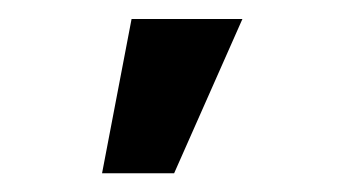

<svg xmlns="http://www.w3.org/2000/svg" viewBox="-20 -776 357 203"><path d="M119.1 -755.9H236.3L164.1 -592.8H87.9Z"/></svg>

Font: Pretendard SemiBold
Style: Regular
Weight: 600
Designer: Base glyphs from Inter by Rasmus Andersson; Hangeul glyphs from Noto Sans CJK(Source Han Sans) by Jang Soo-young and Kan
Foundry: Kil Hyung-jin
Version: Version 1.309